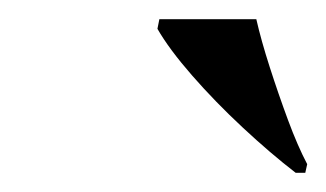

<svg xmlns="http://www.w3.org/2000/svg" viewBox="-20 -786 340 200"><path d="M288 -606Q262 -626 233 -653Q204 -680 180 -707.5Q156 -735 144 -756L146 -766H247Q252 -744 261 -716Q270 -688 280 -661Q290 -634 300 -615L298 -606Z"/></svg>

Font: Noto Serif Display Condensed SemiBold
Style: Italic
Weight: 600
Width: 3
Italic angle: -12°
Designer: Monotype Design Team
Foundry: Monotype Imaging Inc.
Version: Version 2.009